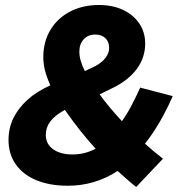

<svg xmlns="http://www.w3.org/2000/svg" viewBox="-20 -731 722 767"><path d="M631 -97 524 16Q506 2 487.5 -14.5Q469 -31 450 -48Q359 11 251 11Q179 11 125.5 -11Q72 -33 43 -74.5Q14 -116 14 -172Q14 -219 33.5 -259Q53 -299 90 -332.5Q127 -366 181 -390Q165 -427 159 -452.5Q153 -478 153 -502Q153 -564 181 -611Q209 -658 259.5 -684.5Q310 -711 375 -711Q430 -711 471.5 -691.5Q513 -672 536.5 -637Q560 -602 560 -557Q560 -502 527.5 -457Q495 -412 433 -381L378 -354Q396 -329 419 -301.5Q442 -274 467 -247Q486 -273 504 -307Q522 -341 540 -381L670 -347Q644 -288 616 -240.5Q588 -193 559 -157Q578 -140 596 -125Q614 -110 631 -97ZM297 -525Q297 -507 302.5 -488Q308 -469 319 -447L361 -467Q387 -481 401.5 -500Q416 -519 416 -540Q416 -564 401 -578.5Q386 -593 360 -593Q332 -593 314.5 -574Q297 -555 297 -525ZM163 -192Q163 -156 192 -135Q221 -114 270 -114Q294 -114 316.5 -119.5Q339 -125 362 -137Q331 -171 301.5 -208Q272 -245 239 -292Q199 -270 181 -246Q163 -222 163 -192Z"/></svg>

Font: Red Hat Text
Style: Italic
Weight: 300
Italic angle: -12°
Designer: Pentagram, MCKL
Foundry: Pentagram, MCKL
Version: Version 1.023